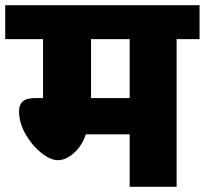

<svg xmlns="http://www.w3.org/2000/svg" viewBox="-40 -716 785 736"><path d="M725 -566H637V0H457V-201H289Q275 -158 244 -130Q213 -102 182 -102Q153 -102 117.5 -130.5Q82 -159 57.5 -202.5Q33 -246 33 -289Q33 -314 47 -327Q61 -340 94 -340H125V-566H-20V-696H725ZM457 -566H309V-340H457Z"/></svg>

Font: FiraGO Heavy
Style: Regular
Weight: 900
Designer: bBox Type
Foundry: bBox Type GmbH
Version: Version 1.001